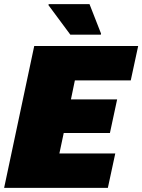

<svg xmlns="http://www.w3.org/2000/svg" viewBox="-25 -911 690 931"><path d="M-5 0 141 -688H645L609 -521H338L319 -429H543L508 -266H284L263 -167H534L498 0ZM316 -743 210 -886 211 -891H409L465 -748L464 -743Z"/></svg>

Font: Saira Thin Black
Style: Italic
Weight: 900
Italic angle: -12°
Version: Version 1.101